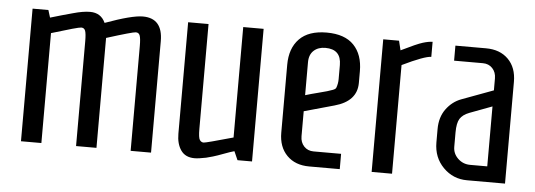

<svg xmlns="http://www.w3.org/2000/svg" viewBox="-41 -635 2090 750"><g transform="rotate(5 1004.0 -260.0)"><path d="M345 -489Q449 -527 492 -527Q570 -527 570 -437V0H490V-411Q490 -440 486 -451.5Q482 -463 470 -463Q458 -463 356 -431V0H276V-411Q276 -440 272 -451.5Q268 -463 256 -463Q244 -463 140 -431V0H60V-520H122L131 -491Q145 -495 175.5 -504Q206 -513 219 -516Q258 -527 285 -527Q328 -527 345 -489Z M966 0H909L894 -34Q879 -30 854 -20.5Q829 -11 812 -6Q795 -1 786 1Q757 7 741 7Q705 7 687.5 -18Q670 -43 670 -83V-520H750V-109Q750 -74 756 -65.5Q762 -57 771 -57Q780 -57 886 -87V-520H966Z M1202 -60H1310V0H1190Q1135 0 1102.5 -33Q1070 -66 1070 -122V-388Q1070 -453 1106 -490Q1142 -527 1213 -527Q1284 -527 1319.5 -490Q1355 -453 1355 -388V-342Q1355 -270 1268 -246L1150 -213V-115Q1150 -91 1164.5 -75.5Q1179 -60 1202 -60ZM1150 -405V-276Q1173 -283 1199 -289.5Q1225 -296 1234.5 -299Q1244 -302 1255.5 -306Q1267 -310 1269 -316Q1275 -332 1275 -350V-405Q1275 -467 1213 -467Q1185 -467 1167.5 -451Q1150 -435 1150 -405Z M1628 -527V-468Q1602 -468 1515 -426V0H1435V-520H1497L1506 -483Q1567 -513 1590 -520Q1613 -527 1628 -527Z M1718 -520H1838Q1893 -520 1925.5 -487.5Q1958 -455 1958 -399V0H1809Q1754 0 1715.5 -39Q1677 -78 1677 -137V-189Q1677 -236 1700.5 -268Q1724 -300 1759 -313L1883 -359V-406Q1883 -430 1868.5 -445.5Q1854 -461 1831 -461H1718ZM1748 -182V-126Q1748 -99 1768 -80Q1788 -61 1816 -61H1883V-296L1795 -263Q1769 -253 1758.5 -236Q1748 -219 1748 -182Z"/></g></svg>

Font: Homenaje
Style: Regular
Weight: 400
Version: Version 1.002